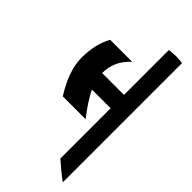

<svg xmlns="http://www.w3.org/2000/svg" viewBox="-171 -618 559 559"><g transform="rotate(45 109.0 -338.5)"><path d="M22 -483C7 -456 0 -424 0 -387C0 -351 14 -312 41 -269H135C114 -296 98 -320 87 -343H164V-136C185 -118 199 -106 206 -101C213 -96 217 -93 218 -92V-583C209 -584 201 -585 192 -585C183 -585 173 -584 164 -583V-398H74C74 -432 87 -460 113 -483Z"/></g></svg>

Font: ABC-Love-Monogram
Style: Regular
Weight: 400
Designer: Sadat Fauzi
Foundry: Intuisi Creative
Version: Version 001.000